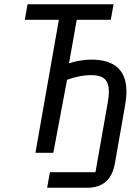

<svg xmlns="http://www.w3.org/2000/svg" viewBox="-20 -718 640 902"><path d="M428.5 91 486 -235Q491.5 -266.5 491.5 -287.5Q491.5 -328 472.2 -346.5Q453 -365 411 -365Q380 -365 349.8 -358.8Q319.5 -352.5 295 -343L230.5 0H146.5L256.5 -625H96.5L109.5 -698H513.5L500.5 -625H340.5L304 -419L305.5 -421Q329.5 -429 357.2 -433.5Q385 -438 408.5 -438Q574 -438 574 -287.5Q574 -259 568 -225L519.5 51Q499 164 390 164H201.5L214.5 91Z"/></svg>

Font: JuliaMono ExtraBoldItalic
Style: Regular
Weight: 800
Italic angle: -9°
Monospace: yes
Designer: cormullion
Foundry: corm
Version: Version 0.049; ttfautohint (v1.8.4)